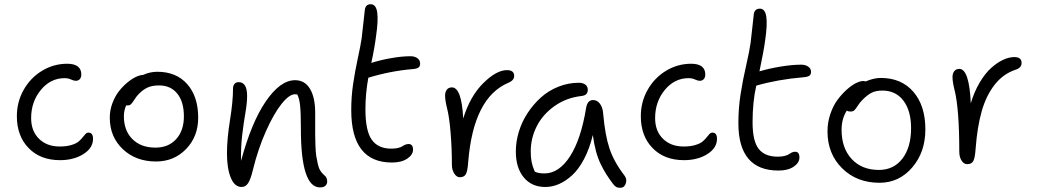

<svg xmlns="http://www.w3.org/2000/svg" viewBox="-20 -815 4924 912"><path d="M265.1 -54.2Q171.9 -54.2 116 -111.6Q60.1 -168.9 60.1 -263.2Q60.1 -331.5 92.8 -388.9Q125.5 -446.3 180.4 -479.2Q235.4 -512.2 298.8 -512.2Q366.2 -512.2 366.2 -460.9Q366.2 -447.8 359.4 -439.5Q352.5 -431.2 339.8 -431.2Q330.6 -431.2 317.1 -437.5Q303.7 -443.8 287.1 -443.8Q220.2 -443.8 174.1 -387.9Q127.9 -332 127.9 -253.9Q127.9 -192.4 165.3 -155.8Q202.6 -119.1 263.2 -119.1Q295.4 -119.1 318.4 -126Q341.3 -132.8 352.8 -142.3Q364.3 -151.9 371.8 -161.6Q379.4 -171.4 385.7 -178.2Q392.1 -185.1 399.9 -185.1Q421.9 -185.1 421.9 -155.8Q421.9 -111.8 376 -83Q330.1 -54.2 265.1 -54.2Z M721.2 -47.9Q625.5 -47.9 563.5 -106.4Q501.5 -165 501.5 -255.9Q501.5 -291.5 513.9 -324.7Q526.4 -357.9 544.9 -381.6Q563.5 -405.3 585.4 -423.3Q607.4 -441.4 626.7 -450.2Q646 -459 659.2 -459Q691.9 -474.1 727.5 -474.1Q817.4 -474.1 869.4 -415.3Q921.4 -356.4 921.4 -255.9Q921.4 -166.5 864 -107.2Q806.6 -47.9 721.2 -47.9ZM568.4 -263.2Q568.4 -194.8 608.9 -154.3Q649.4 -113.8 718.3 -113.8Q780.3 -113.8 816.9 -154.3Q853.5 -194.8 853.5 -262.2Q853.5 -331.1 822.3 -370.1Q791 -409.2 735.4 -409.2Q703.6 -409.2 682.1 -399.7Q660.6 -390.1 640.6 -370.1Q628.4 -357.9 618.7 -342.3Q608.9 -326.7 602.5 -320.3Q596.2 -314 584.5 -314Q581.5 -314 579.6 -314.9Q568.4 -290 568.4 -263.2Z M1500 75.2Q1409.2 75.2 1409.2 -203.1Q1409.2 -278.3 1405.5 -313.2Q1401.9 -348.1 1392.1 -366.2Q1389.2 -367.2 1380.9 -367.2Q1354 -367.2 1317.4 -321.5Q1280.8 -275.9 1243.2 -191.7Q1205.6 -107.4 1181.2 -7.8Q1170.4 37.1 1158.4 55.2Q1146.5 73.2 1127.9 73.2Q1094.2 73.2 1076.2 29.1Q1058.1 -15.1 1058.1 -86.9Q1058.1 -155.3 1072.5 -244.6Q1086.9 -334 1086.9 -395Q1086.9 -408.2 1094 -416.5Q1101.1 -424.8 1113.8 -424.8Q1153.8 -424.8 1153.8 -358.9Q1153.8 -326.7 1145.8 -280Q1137.7 -233.4 1130.6 -174.8Q1123.5 -116.2 1125 -50.8Q1174.3 -233.9 1242.9 -334Q1311.5 -434.1 1381.8 -434.1Q1427.7 -434.1 1452.4 -393.1Q1477.1 -352.1 1477.1 -279.8Q1477.1 -267.6 1477.1 -244.6Q1477.1 -199.2 1477.1 -177.7Q1477.1 -156.2 1478.3 -123.3Q1479.5 -90.3 1482.2 -74Q1484.9 -57.6 1489.3 -37.4Q1493.7 -17.1 1501.2 -4.9Q1508.8 7.3 1519 16.1Q1534.2 26.9 1534.2 46.9Q1534.2 59.1 1525.9 67.1Q1517.6 75.2 1500 75.2Z M1841.8 -43Q1648.4 -43 1648.4 -292Q1648.4 -355.5 1657.2 -415.3Q1666 -475.1 1679.4 -537.1Q1692.9 -599.1 1697.8 -632.8Q1702.1 -671.4 1707.3 -717Q1712.4 -762.7 1712.9 -768.1Q1716.3 -794.9 1740.7 -794.9Q1766.1 -794.9 1771.7 -756.8Q1777.3 -718.8 1766.6 -646Q1759.3 -587.4 1743.7 -516.1Q1786.1 -529.8 1837.4 -538.8Q1888.7 -547.9 1929.7 -547.9Q1950.2 -547.9 1962.9 -538.3Q1975.6 -528.8 1975.6 -513.2Q1975.6 -500 1967.5 -494.1Q1959.5 -488.3 1940.4 -486.8Q1834.5 -478 1729.5 -445.8Q1715.8 -370.6 1715.8 -295.9Q1715.8 -193.8 1745.8 -151.4Q1775.9 -108.9 1838.9 -108.9Q1857.4 -108.9 1871.1 -112.3Q1884.8 -115.7 1890.6 -119.9Q1896.5 -124 1904.3 -127.4Q1912.1 -130.9 1920.9 -130.9Q1941.9 -130.9 1941.9 -104Q1941.9 -80.1 1914.6 -61.5Q1887.2 -43 1841.8 -43Z M2164.1 26.9Q2148.9 26.9 2137.7 9.3Q2126.5 -8.3 2126.5 -32.2Q2126.5 -109.9 2120.4 -184.1Q2114.3 -258.3 2104 -298.8Q2094.2 -337.4 2094.2 -360.8Q2094.2 -378.4 2102.5 -389.2Q2110.8 -399.9 2126.5 -399.9Q2172.9 -399.9 2180.2 -252Q2212.9 -357.9 2275.4 -419.9Q2337.9 -481.9 2388.2 -481.9Q2422.4 -481.9 2422.4 -454.1Q2422.4 -433.6 2395 -421.9Q2229 -352.1 2204.1 -46.9Q2201.2 -3.4 2193.1 11.7Q2185.1 26.9 2164.1 26.9Z M2570.3 73.2Q2505.4 73.2 2467.8 27.6Q2430.2 -18.1 2430.2 -95.2Q2430.2 -141.6 2444.3 -188.7Q2458.5 -235.8 2485.8 -277.6Q2513.2 -319.3 2549.1 -351.8Q2585 -384.3 2632.1 -403.1Q2679.2 -421.9 2730 -421.9Q2748.5 -421.9 2760.3 -413.1Q2772 -404.3 2772 -388.2Q2772 -361.8 2741.2 -358.9Q2669.4 -350.6 2613.8 -311Q2558.1 -271.5 2529.5 -215.1Q2501 -158.7 2501 -96.2Q2501 -67.9 2504.9 -47.1Q2508.8 -26.4 2520 0Q2535.6 8.8 2565.9 8.8Q2634.8 8.8 2687.3 -72Q2739.7 -152.8 2764.2 -303.2Q2770.5 -339.8 2797.4 -339.8Q2816.9 -339.8 2830.1 -321.8Q2843.3 -303.7 2845.2 -273.9Q2854 -173.8 2874.8 -110.6Q2895.5 -47.4 2946.3 19Q2959.5 36.1 2952.4 56.6Q2945.3 77.1 2926.3 77.1Q2913.6 77.1 2905.8 72.3Q2897.9 67.4 2890.1 56.2Q2871.6 31.2 2859.9 12.7Q2848.1 -5.9 2834.2 -33.9Q2820.3 -62 2811 -96.4Q2801.8 -130.9 2795.9 -173.8Q2780.3 -108.9 2754.4 -59.8Q2728.5 -10.7 2697.8 17.3Q2667 45.4 2635 59.3Q2603 73.2 2570.3 73.2Z M3229 -54.2Q3135.7 -54.2 3079.8 -111.6Q3023.9 -168.9 3023.9 -263.2Q3023.9 -331.5 3056.6 -388.9Q3089.4 -446.3 3144.3 -479.2Q3199.2 -512.2 3262.7 -512.2Q3330.1 -512.2 3330.1 -460.9Q3330.1 -447.8 3323.2 -439.5Q3316.4 -431.2 3303.7 -431.2Q3294.4 -431.2 3281 -437.5Q3267.6 -443.8 3251 -443.8Q3184.1 -443.8 3137.9 -387.9Q3091.8 -332 3091.8 -253.9Q3091.8 -192.4 3129.2 -155.8Q3166.5 -119.1 3227.1 -119.1Q3259.3 -119.1 3282.2 -126Q3305.2 -132.8 3316.7 -142.3Q3328.1 -151.9 3335.7 -161.6Q3343.3 -171.4 3349.6 -178.2Q3356 -185.1 3363.8 -185.1Q3385.7 -185.1 3385.7 -155.8Q3385.7 -111.8 3339.8 -83Q3293.9 -54.2 3229 -54.2Z M3677.7 -4.9Q3487.3 -4.9 3487.3 -230Q3487.3 -300.8 3497.8 -367.9Q3508.3 -435.1 3524.2 -503.9Q3540 -572.8 3545.4 -611.8Q3549.8 -650.4 3554.9 -696Q3560.1 -741.7 3560.5 -747.1Q3564 -773.9 3589.4 -773.9Q3614.3 -773.9 3619.9 -735.8Q3625.5 -697.8 3614.7 -625Q3608.9 -578.1 3587.4 -476.1Q3633.3 -489.7 3688.2 -498.8Q3743.2 -507.8 3785.6 -507.8Q3806.2 -507.8 3819.3 -498.3Q3832.5 -488.8 3832.5 -474.1Q3832.5 -460.9 3824.5 -455.3Q3816.4 -449.7 3797.4 -448.2Q3672.9 -437.5 3572.3 -408.2Q3554.7 -331.5 3554.7 -233.9Q3554.7 -145 3583.7 -107.9Q3612.8 -70.8 3674.3 -70.8Q3693.8 -70.8 3707.5 -74.5Q3721.2 -78.1 3727.3 -82.5Q3733.4 -86.9 3741 -90.6Q3748.5 -94.2 3757.3 -94.2Q3777.3 -94.2 3777.3 -66.9Q3777.3 -42 3750.2 -23.4Q3723.1 -4.9 3677.7 -4.9Z M4157.7 53.2Q4049.8 53.2 3980.2 -15.6Q3910.6 -84.5 3910.6 -190.9Q3910.6 -233.9 3924.1 -273.4Q3937.5 -313 3958 -340.6Q3978.5 -368.2 4002 -389.2Q4025.4 -410.2 4045.9 -420.2Q4066.4 -430.2 4079.6 -430.2Q4085.9 -430.2 4091.8 -428.2Q4130.9 -444.8 4163.6 -444.8Q4261.7 -444.8 4318.6 -378.9Q4375.5 -313 4375.5 -200.2Q4375.5 -92.3 4313 -19.5Q4250.5 53.2 4157.7 53.2ZM3977.5 -198.2Q3977.5 -111.3 4025.6 -59.6Q4073.7 -7.8 4154.8 -7.8Q4225.1 -7.8 4266.4 -61.5Q4307.6 -115.2 4307.6 -206.1Q4307.6 -289.1 4271.2 -336.9Q4234.9 -384.8 4171.4 -384.8Q4140.1 -384.8 4119.9 -374.3Q4099.6 -363.8 4076.7 -340.8Q4064.5 -328.6 4054.7 -313.2Q4044.9 -297.9 4038.6 -291.5Q4032.2 -285.2 4020.5 -285.2Q4007.3 -285.2 4002.4 -290Q3977.5 -251 3977.5 -198.2Z M4574.2 -35.2Q4558.1 -35.2 4547.4 -52.2Q4536.6 -69.3 4536.6 -94.2Q4536.6 -297.9 4514.2 -387.2Q4504.4 -425.8 4504.4 -449.2Q4504.4 -466.3 4512.9 -477.1Q4521.5 -487.8 4536.6 -487.8Q4584 -487.8 4591.3 -324.2Q4607.4 -378.9 4633.3 -422.6Q4659.2 -466.3 4687.7 -491.9Q4716.3 -517.6 4744.6 -530.8Q4772.9 -543.9 4798.3 -543.9Q4832.5 -543.9 4832.5 -516.1Q4832.5 -492.7 4804.2 -483.9Q4745.1 -464.4 4704.6 -412.6Q4664.1 -360.8 4643.1 -286.6Q4622.1 -212.4 4614.3 -109.9Q4611.3 -65.4 4603.3 -50.3Q4595.2 -35.2 4574.2 -35.2Z"/></svg>

Font: Shantell Sans Irregular Bouncy
Style: Regular
Weight: 300
Designer: Stephen Nixon, Anya Danilova, Shantell Martin
Foundry: Arrow Type
Version: Version 1.006;[9816181b4]